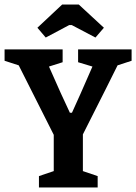

<svg xmlns="http://www.w3.org/2000/svg" viewBox="-26 -823 598 843"><path d="M174.8 -658.2 138.2 -701.2 247.1 -803.2H319.8L430.2 -701.2L393.1 -658.2L289.1 -712.9H277.8ZM145 0V-49.8L210 -71.8V-231L56.2 -536.1L-5.9 -556.2V-606H249V-549.8L189 -530.8Q246.1 -400.4 280.8 -328.1H290Q318.8 -390.1 379.9 -530.8L316.9 -549.8V-606H551.8V-556.2L490.2 -536.1Q465.8 -485.8 337.9 -232.9V-71.8L402.8 -49.8V0Z"/></svg>

Font: Grenze SemiBold
Style: Regular
Weight: 600
Designer: Renata Polastri
Foundry: Omnibus-Type
Version: Version 1.002;PS 001.002;hotconv 1.0.88;makeotf.lib2.5.64775